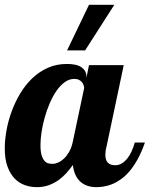

<svg xmlns="http://www.w3.org/2000/svg" viewBox="-33 -770 621 796"><path d="M567.9 -179.2Q553.7 -138.7 537.1 -108.9Q520.5 -79.1 502.7 -58.6Q484.9 -38.1 466.3 -25.4Q447.8 -12.7 430.2 -5.9Q412.6 1 396.5 3.4Q380.4 5.9 367.2 5.9Q324.7 5.9 299.6 -17.3Q274.4 -40.5 269 -85.9Q256.8 -68.8 242.2 -52.5Q227.5 -36.1 209.5 -23.2Q191.4 -10.3 169.2 -2.2Q147 5.9 120.1 5.9Q94.2 5.9 70.3 -2.4Q46.4 -10.7 27.8 -29.8Q9.3 -48.8 -2 -79.6Q-13.2 -110.4 -13.2 -154.8Q-13.2 -189 -6.3 -228Q0.5 -267.1 14.6 -306.2Q28.8 -345.2 50 -381.1Q71.3 -417 99.9 -444.6Q128.4 -472.2 164.6 -488.5Q200.7 -504.9 244.1 -504.9Q286.6 -504.9 305.9 -490.2Q325.2 -475.6 325.2 -454.1V-446.8L335.9 -500H480L408.2 -160.2Q405.8 -151.9 404.8 -143.8Q403.8 -135.7 403.8 -127.9Q403.8 -85 444.8 -85Q459.5 -85 471.9 -92.5Q484.4 -100.1 494.6 -112.8Q504.9 -125.5 512.7 -142.8Q520.5 -160.2 525.9 -179.2ZM315.9 -404.8Q315.9 -409.2 314 -415.8Q312 -422.4 307.4 -428.5Q302.7 -434.6 294.9 -438.7Q287.1 -442.9 274.9 -442.9Q253.9 -442.9 235.1 -429.2Q216.3 -415.5 200.7 -392.8Q185.1 -370.1 172.9 -341.3Q160.6 -312.5 152.1 -282Q143.6 -251.5 139.2 -221.9Q134.8 -192.4 134.8 -168.9Q134.8 -140.1 140.1 -124.5Q145.5 -108.9 153.1 -101.3Q160.6 -93.8 169.4 -92.3Q178.2 -90.8 185.1 -90.8Q196.3 -90.8 208.7 -96.4Q221.2 -102.1 232.7 -113Q244.1 -124 253.7 -140.6Q263.2 -157.2 268.1 -179.2ZM245.1 -561 335.9 -750H440.9L319.8 -561Z"/></svg>

Font: Lobster
Style: Regular
Weight: 400
Designer: Pablo Impallari
Foundry: Pablo Impallari
Version: Version 1.007; ttfautohint (v1.1) -l 8 -r 50 -G 50 -x 14 -D 